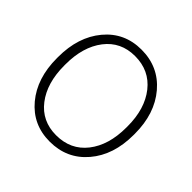

<svg xmlns="http://www.w3.org/2000/svg" viewBox="-182 -896 1080 1080"><g transform="rotate(45 358.5 -355.5)"><path d="M662.6 -350.6Q662.6 -190.4 577.1 -90.1Q491.7 10.3 355 10.3Q220.2 10.3 136 -90.3Q51.8 -190.9 51.8 -350.6V-359.9Q51.8 -519.5 135.7 -620.4Q219.7 -721.2 354.5 -721.2Q491.2 -721.2 576.9 -620.4Q662.6 -519.5 662.6 -359.9ZM604 -360.8Q604 -499 536.6 -584.5Q469.2 -669.9 354.5 -669.9Q241.7 -669.9 176 -584.5Q110.4 -499 110.4 -360.8V-350.6Q110.4 -211.4 176.3 -126Q242.2 -40.5 355 -40.5Q470.7 -40.5 537.4 -125.7Q604 -210.9 604 -350.6Z"/></g></svg>

Font: TypoPRO Roboto Slab
Style: Light
Weight: 300
Designer: Google
Version: Version 1.100263; 2013; ttfautohint (v0.94.20-1c74) -l 8 -r 